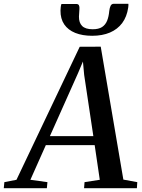

<svg xmlns="http://www.w3.org/2000/svg" viewBox="-89 -994 748 1014"><path d="M-69 0 -66 -32 -2 -44.5 332 -747 443 -747.5 562.5 -45.5 636 -32 634 0H355L357.5 -32L438 -44.5L411 -227.5H153L71.5 -44.5L161.5 -32L158.5 0ZM174.5 -275H404L355.5 -598.5L349 -669L323 -607.5ZM313.5 -973Q324.5 -973 328 -965.8Q331.5 -958.5 330.5 -946.5Q330.5 -937 329.2 -926Q328 -915 328 -906.5Q327.5 -874 344.8 -856.8Q362 -839.5 400.5 -839.5Q432 -839.5 450 -851.2Q468 -863 476.8 -884.8Q485.5 -906.5 488 -936Q490 -953 495.2 -963.5Q500.5 -974 512 -974H589Q589.5 -970 589.2 -965.2Q589 -960.5 588 -953.5Q581 -905.5 556.5 -872.5Q532 -839.5 491.8 -822.2Q451.5 -805 398 -805Q346.5 -805 308.5 -820.2Q270.5 -835.5 250.2 -865.2Q230 -895 230.5 -938.5Q231 -948 231.8 -956.5Q232.5 -965 235.5 -973Z"/></svg>

Font: Merriweather 72pt Medium
Style: Italic
Weight: 500
Italic angle: -7.8°
Version: Version 2.101